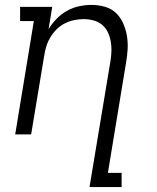

<svg xmlns="http://www.w3.org/2000/svg" viewBox="-20 -548 640 783"><path d="M345 215 431 -302Q434 -322 434.5 -342.5Q435 -363 431 -382.5Q427 -402 418.5 -419Q410 -436 395 -448Q380 -460 360.5 -465Q341 -470 321 -470Q302 -470 282.5 -466Q263 -462 245 -453Q227 -444 212.5 -430Q198 -416 187 -398.5Q176 -381 170 -362.5Q164 -344 161 -325L107 0H42L118 -462H62V-520H193L178 -429Q192 -452 211 -471.5Q230 -491 253.5 -504Q277 -517 302.5 -522.5Q328 -528 352 -528Q381 -528 407.5 -520.5Q434 -513 452.5 -495.5Q471 -478 482 -453.5Q493 -429 497.5 -402.5Q502 -376 500.5 -348Q499 -320 494 -292L420 157H476V215Z"/></svg>

Font: Iosevka Etoile Light
Style: Italic
Weight: 300
Italic angle: -9°
Designer: Belleve Invis
Foundry: Belleve Invis
Version: Version 22.1.2; ttfautohint (v1.8.4)